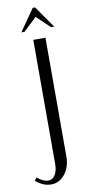

<svg xmlns="http://www.w3.org/2000/svg" viewBox="-96 -889 417 933"><g transform="rotate(-10 112.5 -422.5)"><path d="M63 -745.1 138.2 -853H149.9L225.1 -745.1H210L144 -807.1L78.1 -745.1ZM2 -23.9 13.2 -38.1Q42.5 -13.2 67.9 -13.2Q88.9 -13.2 101.3 -33.2Q113.8 -53.2 113.8 -86.9V-699.2H173.8V-113.8Q173.8 -62 146.5 -27.1Q119.1 7.8 78.1 7.8Q38.1 7.8 2 -23.9Z"/></g></svg>

Font: Moniqa Narrow Heading
Style: Regular
Weight: 400
Width: 4
Designer: Rajesh Rajput
Foundry: Rajesh Rajput
Version: Version 1.000